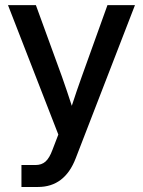

<svg xmlns="http://www.w3.org/2000/svg" viewBox="-20 -536 566 760"><path d="M64.9 204.1V117.2H120.6Q145 117.2 160.4 103.3Q175.8 89.4 187.5 57.6L210.9 -3.4L11.7 -515.6H122.1L225.1 -232.9Q235.4 -204.1 245.1 -175Q254.9 -146 264.2 -117.2Q273.4 -146 283.4 -175Q293.5 -204.1 303.7 -232.9L405.3 -515.6H514.2L279.8 90.3Q236.3 204.1 130.4 204.1Z"/></svg>

Font: Inter Display Medium
Style: Regular
Weight: 500
Designer: Rasmus Andersson
Foundry: rsms
Version: Version 4.001;git-9221beed3